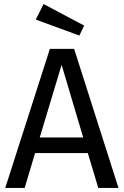

<svg xmlns="http://www.w3.org/2000/svg" viewBox="-20 -931 613 951"><path d="M397 -804.2 373 -754.9 157.2 -834 195.8 -911.1ZM466.8 0 415 -172.9H153.8L102.1 0H5.9L227.1 -689H347.2L566.9 0ZM176.8 -250H392.1L285.2 -609.9Z"/></svg>

Font: FiraGO
Style: Regular
Weight: 400
Designer: bBox Type
Foundry: bBox Type GmbH
Version: Version 1.001;PS 001.001;hotconv 1.0.88;makeotf.lib2.5.64775